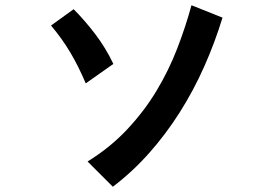

<svg xmlns="http://www.w3.org/2000/svg" viewBox="-20 -648 1040 730"><path d="M306 -331Q278 -397 247 -449Q216 -501 174 -551L260 -613Q302 -571 342 -518.5Q382 -466 411 -405ZM826 -581Q797 -486 756.5 -395Q716 -304 663.5 -221Q611 -138 547 -66Q483 6 409 62L313 -34Q399 -87 464 -156.5Q529 -226 575.5 -303.5Q622 -381 654 -464Q686 -547 708 -628Z"/></svg>

Font: NanumGothicCoding
Style: Bold
Weight: 700
Monospace: yes
Designer: Kwon Bruce; Nicolas Noh; Sung-woo Choi; Go-un Cha; Soo-hyun Park;
Foundry: NHN Corporation
Version: Version 2.000;PS 1;hotconv 1.0.49;makeotf.lib2.0.14853